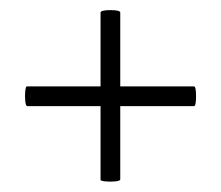

<svg xmlns="http://www.w3.org/2000/svg" viewBox="-20 -380 438 380"><path d="M364 -209Q368 -209 368 -189.5Q368 -170 364 -170H218V-25Q218 -22 208 -21Q198 -20 188.5 -21Q179 -22 179 -24V-170H34Q31 -170 30 -180Q29 -190 30 -199.5Q31 -209 33 -209H179V-355Q179 -360 198.5 -360Q218 -360 218 -355V-209Z"/></svg>

Font: Cormorant Infant
Style: Regular
Weight: 400
Designer: Christian Thalmann (Catharsis Fonts)
Version: Version 1.000;PS 002.000;hotconv 1.0.88;makeotf.lib2.5.64775